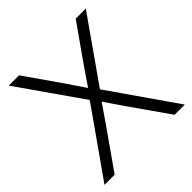

<svg xmlns="http://www.w3.org/2000/svg" viewBox="-194 -870 1013 1013"><g transform="rotate(-45 312.0 -364.0)"><path d="M12.2 0 273.9 -371.6 25.4 -727.5H102.1L228 -546.9Q249.5 -515.6 270.5 -484.6Q291.5 -453.6 312.5 -422.9Q333.5 -453.6 354.5 -484.6Q375.5 -515.6 397.5 -546.9L524.9 -727.5H600.1L351.6 -373.5L611.3 0H535.2L391.1 -205.6Q370.6 -234.9 351.1 -263.7Q331.5 -292.5 312 -321.3Q292.5 -292.5 272.5 -263.7Q252.4 -234.9 232.4 -205.6L87.9 0Z"/></g></svg>

Font: Inter Display Light
Style: Regular
Weight: 300
Designer: Rasmus Andersson
Foundry: rsms
Version: Version 4.000;git-a52131595